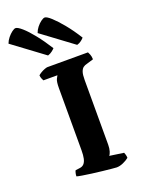

<svg xmlns="http://www.w3.org/2000/svg" viewBox="-244 -1067 847 1146"><g transform="rotate(-20 179.5 -494.0)"><path d="M291 0Q284 0 260 -2.5Q236 -5 203 -8.5Q170 -12 137 -16.5Q104 -21 79.5 -25Q55 -29 46 -32Q46 -42 48.5 -52.5Q51 -63 54 -68L83 -72Q99 -74 109 -85Q119 -96 123.5 -116.5Q128 -137 128 -168V-562Q128 -604 136 -619.5Q144 -635 146 -638H57Q54 -643 50 -652.5Q46 -662 45 -674Q51 -680 63.5 -687.5Q76 -695 88.5 -699.5Q101 -704 106 -704H364Q367 -698 372 -687Q377 -676 378 -655L335 -642Q321 -639 311 -631.5Q301 -624 295 -607Q289 -590 289 -556V-145Q289 -121 283.5 -103.5Q278 -86 272 -80L362 -67Q364 -63 367 -52.5Q370 -42 370 -32Q354 -19 332 -9.5Q310 0 291 0ZM134 -768 -64 -915Q-57 -934 -44 -950Q-31 -966 -16.5 -977Q-2 -988 7 -988Q20 -988 47 -964.5Q74 -941 108.5 -898Q143 -855 179 -798Q174 -792 162 -782.5Q150 -773 134 -768ZM319 -768 121 -915Q127 -933 140 -949.5Q153 -966 168 -977Q183 -988 192 -988Q205 -988 232 -963.5Q259 -939 294 -896.5Q329 -854 364 -798Q359 -791 346.5 -781.5Q334 -772 319 -768Z"/></g></svg>

Font: Texturina Medium 12pt ExtraBold
Style: Regular
Weight: 800
Version: Version 1.002